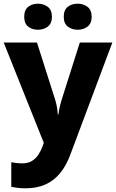

<svg xmlns="http://www.w3.org/2000/svg" viewBox="-20 -779 628 1039"><path d="M0 -549H180L279 -238Q283 -226 285.5 -213.5Q288 -201 290 -187.5Q292 -174 293 -159H296Q299 -182 303.5 -201.5Q308 -221 313 -237L412 -549H588L362 54Q340 115 306.5 156.5Q273 198 226.5 219Q180 240 118 240Q93 240 74 237.5Q55 235 41 232V99Q52 101 67.5 103Q83 105 100 105Q132 105 153 92Q174 79 188 57.5Q202 36 211 11L217 -6ZM111 -688Q111 -725 132.5 -742Q154 -759 185 -759Q216 -759 238.5 -742Q261 -725 261 -688Q261 -652 238.5 -635Q216 -618 185 -618Q154 -618 132.5 -635Q111 -652 111 -688ZM325 -688Q325 -725 346.5 -742Q368 -759 400 -759Q431 -759 453.5 -742Q476 -725 476 -688Q476 -652 453.5 -635Q431 -618 401 -618Q369 -618 347 -635Q325 -652 325 -688Z"/></svg>

Font: Noto Sans Hebrew ExtraBold
Style: Regular
Weight: 800
Designer: Monotype Design Team
Foundry: Monotype Imaging Inc.
Version: Version 2.003